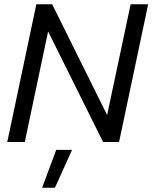

<svg xmlns="http://www.w3.org/2000/svg" viewBox="-20 -664 713 898"><path d="M14 0 150 -644H224L481 -126L591 -644H673L537 0H462L205 -517L96 0ZM177 214 243 37H317L237 214Z"/></svg>

Font: Kanit Light
Style: Italic
Weight: 300
Italic angle: -12°
Designer: Katatrad Team
Foundry: CadsonDemak
Version: Version 2.000; ttfautohint (v1.8.3)